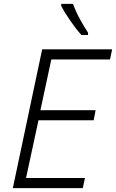

<svg xmlns="http://www.w3.org/2000/svg" viewBox="-20 -968 597 988"><path d="M46 0 197 -714H557L546 -662H244L188 -401H472L462 -349H178L114 -52H417L406 0ZM399 -788H433V-800Q414 -828 391.5 -869Q369 -910 356 -948H295V-938Q309 -909 341 -862.5Q373 -816 399 -788Z"/></svg>

Font: Noto Sans UI Light
Style: Italic
Weight: 300
Italic angle: -12°
Designer: Monotype Design Team
Foundry: Monotype Imaging Inc.
Version: Version 1.901